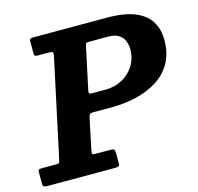

<svg xmlns="http://www.w3.org/2000/svg" viewBox="-153 -864 1008 978"><g transform="rotate(-15 351.0 -375.0)"><path d="M275.5 -277 242 -117Q239 -103.5 241.5 -99.2Q244 -95 262 -95H333Q351.5 -95 355.8 -90.2Q360 -85.5 360 -66.5V-22Q360 -6.5 354.8 -3.2Q349.5 0 333.5 0H-19Q-32 0 -38.5 -2.8Q-45 -5.5 -45 -19.5V-76.5Q-45 -89 -41.2 -92Q-37.5 -95 -25 -95H48.5Q65 -95 67.2 -99.5Q69.5 -104 72 -117L182.5 -632Q185.5 -648 181.2 -651.5Q177 -655 158 -655H103Q91 -655 88 -658.8Q85 -662.5 85 -674V-732Q85 -743.5 89 -746.8Q93 -750 104.5 -750H492Q585 -750 641 -726.8Q697 -703.5 722 -661.8Q747 -620 747 -565Q747 -494 718.2 -443.8Q689.5 -393.5 640 -362.5Q590.5 -331.5 527.8 -317Q465 -302.5 397 -302.5H305Q286.5 -302.5 282.8 -297.2Q279 -292 275.5 -277ZM324 -397.5H392Q440 -397.5 479.8 -418.8Q519.5 -440 543.2 -477.8Q567 -515.5 567 -565Q567 -587 558.8 -607.8Q550.5 -628.5 530.2 -641.8Q510 -655 474.5 -655H377.5Q361 -655 358.2 -652Q355.5 -649 352.5 -635.5L306 -417.5Q303.5 -404.5 305.8 -401Q308 -397.5 324 -397.5Z"/></g></svg>

Font: Besley*
Style: Bold Italic
Weight: 700
Italic angle: -13°
Designer: Owen Earl
Foundry: indestructible type*
Version: Version 2.000; ttfautohint (v1.8.3)